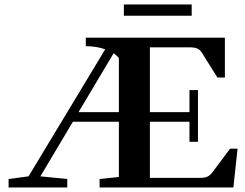

<svg xmlns="http://www.w3.org/2000/svg" viewBox="-20 -830 1085 850"><path d="M528.3 -760.3V-810.1H828.6V-760.3ZM18.1 0V-37.6L106.4 -49.3L445.8 -611.8Q406.2 -625.5 359.9 -625.5V-663.1H975.6V-486.8H942.4L873 -597.7Q865.2 -609.9 853.3 -615.2Q841.3 -620.6 816.4 -620.6H643.6V-333.5H818.8V-431.2H856.4V-202.1H818.8V-291H643.6V-42.5H864.7Q886.7 -42.5 898.9 -48.3Q911.1 -54.2 922.4 -69.8L998.5 -171.9H1031.7L1013.2 0H420.9V-37.6L506.3 -46.4V-291H302.7L158.7 -49.3L277.8 -37.6V0ZM506.3 -573.2Q497.1 -584.5 482.9 -594.2L327.6 -333.5H506.3Z"/></svg>

Font: Elstob 8pt SemiBold
Style: Regular
Weight: 600
Designer: Peter S. Baker
Version: Version 1.015